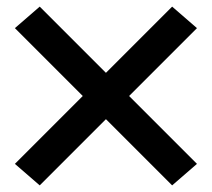

<svg xmlns="http://www.w3.org/2000/svg" viewBox="-20 -630 640 580"><path d="M100 -70 25 -135 230 -340 25 -545 100 -610 300 -410 500 -610 575 -545 370 -340 575 -135 500 -70 300 -270Z"/></svg>

Font: Iosevka SS04 Semibold Extended
Style: Regular
Weight: 600
Width: 7
Monospace: yes
Designer: Belleve Invis
Foundry: Belleve Invis
Version: Version 19.0.0; ttfautohint (v1.8.4)